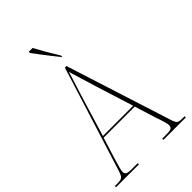

<svg xmlns="http://www.w3.org/2000/svg" viewBox="-273 -1033 1135 1135"><g transform="rotate(-45 294.0 -465.5)"><path d="M-3 0V-10H18Q39 -10 49.5 -14Q60 -18 66.5 -31Q73 -44 81 -71L283 -714H296L507 -53Q516 -24 525.5 -17Q535 -10 566 -10H580V0H393V-10H424Q460 -10 469 -16.5Q478 -23 478 -38Q478 -47 473.5 -63.5Q469 -80 463.5 -97Q458 -114 454 -124L412 -259H152L112 -131Q109 -120 103.5 -102Q98 -84 93 -65.5Q88 -47 88 -37Q88 -23 97.5 -16.5Q107 -10 142 -10H188V0ZM156 -269H409L336 -501Q321 -552 306 -599.5Q291 -647 282 -679Q277 -664 269 -637Q261 -610 251.5 -581Q242 -552 235 -529ZM314 -771Q296 -794 273.5 -822Q251 -850 231 -877Q211 -904 198 -921V-931H230Q248 -897 271.5 -856.5Q295 -816 317 -781V-771Z"/></g></svg>

Font: Noto Serif Display SemiCondensed Thin
Style: Regular
Weight: 100
Width: 4
Designer: Monotype Design Team
Foundry: Monotype Imaging Inc.
Version: Version 2.009